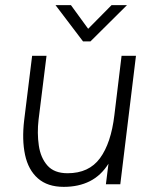

<svg xmlns="http://www.w3.org/2000/svg" viewBox="-20 -717 594 747"><path d="M303 -556 196 -697H256L323 -605L414 -697H474L332 -556ZM130 -251Q124 -199 131 -151Q138 -103 164.5 -73Q191 -43 243 -43Q326 -43 369 -101.5Q412 -160 425 -269L453 -500H509L448 0H392L402 -80Q373 -34 329.5 -12Q286 10 228 10Q165 10 127.5 -23Q90 -56 77.5 -114.5Q65 -173 74 -249L105 -500H161Z"/></svg>

Font: Haskoy Light
Style: Italic
Weight: 300
Designer: Ertekin Erdin
Foundry: Ertekin Erdin
Version: Version 2.000; ttfautohint (v1.8.4.7-5d5b)